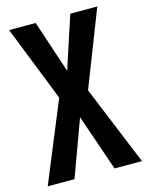

<svg xmlns="http://www.w3.org/2000/svg" viewBox="-109 -783 658 852"><g transform="rotate(-15 219.5 -357.0)"><path d="M436 0H310L221 -259L126 0H3L154 -367L17 -714H139L219 -473L298 -714H422L286 -365Z"/></g></svg>

Font: Noto Sans Display ExtraCondensed SemiBold
Style: Regular
Weight: 600
Width: 2
Designer: Monotype Design Team
Foundry: Monotype Imaging Inc.
Version: Version 2.003